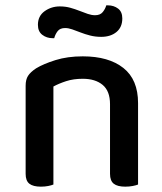

<svg xmlns="http://www.w3.org/2000/svg" viewBox="-20 -693 606 719"><path d="M392 -303Q392 -352 364.5 -375Q337 -398 290 -398Q255 -398 227.5 -389Q200 -380 180 -369V-2Q173 1 160.5 3.5Q148 6 133 6Q104 6 90 -5Q76 -16 76 -42V-372Q76 -395 85 -409Q94 -423 115 -437Q143 -454 188 -468Q233 -482 290 -482Q387 -482 442 -438.5Q497 -395 497 -307V-2Q490 1 477 3.5Q464 6 449 6Q420 6 406 -5Q392 -16 392 -42ZM204 -669Q225 -669 243 -664Q261 -659 277.5 -652.5Q294 -646 308.5 -641Q323 -636 336 -636Q355 -636 364.5 -647.5Q374 -659 378 -673H384Q406 -673 422 -661Q438 -649 438 -624Q438 -591 416 -573Q394 -555 359 -555Q337 -555 317.5 -560Q298 -565 281.5 -571.5Q265 -578 250.5 -583Q236 -588 224 -588Q205 -588 196 -576.5Q187 -565 183 -550H177Q155 -550 138.5 -562.5Q122 -575 122 -600Q122 -633 147 -651Q172 -669 204 -669Z"/></svg>

Font: Baloo Bhai 2 Medium
Style: Regular
Weight: 500
Designer: Supriya Tembe, Noopur Datye and Ek Type
Foundry: Ek Type
Version: Version 1.640;PS 1.000;hotconv 16.6.51;makeotf.lib2.5.65220;